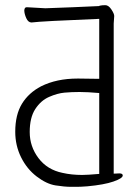

<svg xmlns="http://www.w3.org/2000/svg" viewBox="-20 -712 540 743"><path d="M366 -690Q375 -692 387.5 -692Q400 -692 411 -675.5Q422 -659 422 -650L420 -621V-40Q440 -41 442 -41Q455 -41 455 -33Q455 -22 419 -9.5Q383 3 318 9Q291 11 277.5 11Q264 11 263 11Q259 11 255 11Q230 11 195 5.5Q160 0 122 -29Q84 -58 61.5 -103.5Q39 -149 39 -202Q39 -268 65 -310.5Q91 -353 139 -378Q199 -408 280 -408H285Q330 -407 359 -407H364V-639Q140 -630 102 -625Q89 -625 81.5 -642Q74 -659 74 -672Q75 -684 83 -684Q84 -684 85 -684Q149 -680 155.5 -680Q162 -680 261.5 -684Q361 -688 363 -688.5Q365 -689 366 -690ZM364 -39V-352Q319 -356 288 -356Q257 -356 229.5 -353.5Q202 -351 170 -337Q138 -323 116.5 -290Q95 -257 95 -201Q95 -145 129 -100Q163 -55 222 -43Q257 -35 298 -35Q318 -35 364 -39Z"/></svg>

Font: Moon Stars Kai T HW Light
Style: Regular
Weight: 300
Designer: GuiWonder
Version: Version 1.101